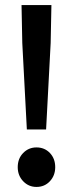

<svg xmlns="http://www.w3.org/2000/svg" viewBox="-20 -726 288 758"><path d="M86 -215 68 -556 65 -706H183L180 -556L162 -215ZM124 12Q93 12 71.5 -10.5Q50 -33 50 -66Q50 -100 71.5 -122Q93 -144 124 -144Q156 -144 177 -122Q198 -100 198 -66Q198 -33 177 -10.5Q156 12 124 12Z"/></svg>

Font: Source Sans 3 SemiBold
Style: Regular
Weight: 600
Designer: Paul D. Hunt
Foundry: Adobe
Version: Version 3.046;hotconv 1.0.118;makeotfexe 2.5.65603